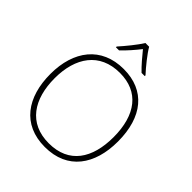

<svg xmlns="http://www.w3.org/2000/svg" viewBox="-256 -1104 1271 1271"><g transform="rotate(45 379.5 -469.0)"><path d="M398 -948H363C338 -906 282 -838 245 -797V-790H274C311 -824 351 -871 380 -908C410 -871 449 -824 485 -790H515V-797C477 -838 422 -906 398 -948ZM696 -358C696 -588 584 -725 384 -725C175 -725 63 -575 63 -359C63 -142 168 10 379 10C591 10 696 -142 696 -358ZM103 -359C103 -552 195 -689 384 -689C560 -689 655 -567 655 -358C655 -160 569 -26 380 -26C192 -26 103 -163 103 -359Z"/></g></svg>

Font: Noto Sans Tamil ExtraLight
Style: Regular
Weight: 200
Designer: Jelle Bosma - Monotype Design Team
Foundry: Monotype Imaging Inc.
Version: Version 2.004